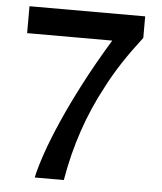

<svg xmlns="http://www.w3.org/2000/svg" viewBox="-51 -738 658 782"><g transform="rotate(5 278.0 -346.5)"><path d="M511 -693V-605Q467 -548 432.5 -495.5Q398 -443 372 -392Q275 -213 239 0H120Q129 -42 149.5 -101.5Q170 -161 203 -236Q236 -311 281.5 -398.5Q327 -486 386 -583H38V-693Z"/></g></svg>

Font: Ekushey Amar Bangla
Style: Bold
Weight: 700
Designer: Al Mamun Sumon
Foundry: Al Mamun Sumon
Version: Version 1.0